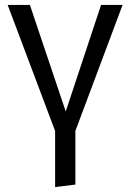

<svg xmlns="http://www.w3.org/2000/svg" viewBox="-20 -546 527 777"><path d="M285 -16V201L203 211V-16L11 -526H101L246 -95L389 -526H476Z"/></svg>

Font: FiraSans
Style: Regular
Weight: 350
Designer: Carrois Corporate & Edenspiekermann AG
Foundry: Carrois Corporate GbR & Edenspiekermann AG
Version: Version 3.106;PS 003.106;hotconv 1.0.70;makeotf.lib2.5.58329